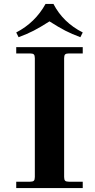

<svg xmlns="http://www.w3.org/2000/svg" viewBox="-20 -950 480 970"><path d="M62 0H398V-32H328C318.7 -32 312.3 -33.7 309 -37C305.7 -40.3 304 -46.7 304 -56V-656C304 -665.3 305.7 -671.7 309 -675C312.3 -678.3 318.7 -680 328 -680H398V-712H62V-680H132C141.3 -680 147.7 -678.3 151 -675C154.3 -671.7 156 -665.3 156 -656V-56C156 -46.7 154.3 -40.3 151 -37C147.7 -33.7 141.3 -32 132 -32H62ZM62 -786 74 -762C102.7 -772.7 128 -783.7 150 -795C172 -806.3 198.7 -822 230 -842C261.3 -822 288 -806.3 310 -795C332 -783.7 357.3 -772.7 386 -762L398 -786C332 -819.3 282.7 -867.3 250 -930H210C175.3 -867.3 126 -819.3 62 -786Z"/></svg>

Font: Km Standard TT
Style: Bold
Weight: 700
Designer: Alexey Kryukov <alexios@thessalonica.org.ru>
Version: Version 2.0.2